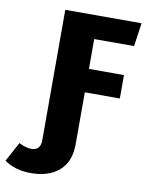

<svg xmlns="http://www.w3.org/2000/svg" viewBox="-224 -764 809 1058"><g transform="rotate(10 180.0 -235.5)"><path d="M462 -564H239V-397H435V-266H239V24Q239 122 181 173Q123 224 23 224Q-65 224 -126 181L-67 72Q-29 92 2 92Q54 92 54 35V-695H481Z"/></g></svg>

Font: FiraGO ExtraBold
Style: Regular
Weight: 800
Designer: bBox Type
Foundry: bBox Type GmbH
Version: Version 1.001;PS 001.001;hotconv 1.0.88;makeotf.lib2.5.64775